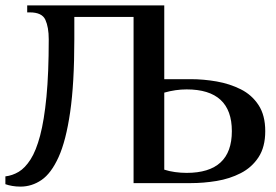

<svg xmlns="http://www.w3.org/2000/svg" viewBox="-27 -680 1025 713"><path d="M49 13Q33 13 18.5 10.5Q4 8 -7 4V-25Q19 -28 42.5 -42Q66 -56 86.5 -88Q107 -120 122 -176.5Q137 -233 145.5 -320.5Q154 -408 154 -534Q154 -579 141.5 -606.5Q129 -634 84 -634H74V-660H583V-386H681Q729 -386 777.5 -377.5Q826 -369 867 -348.5Q908 -328 933 -290Q958 -252 958 -193Q958 -134 933 -96Q908 -58 867 -37Q826 -16 777.5 -8Q729 0 681 0H469V-617H249V-534Q249 -370 233.5 -263.5Q218 -157 190.5 -96.5Q163 -36 127 -11.5Q91 13 49 13ZM666 -38Q834 -38 834 -193Q834 -348 666 -348Q625 -348 583 -336V-50Q601 -44 623 -41Q645 -38 666 -38Z"/></svg>

Font: El Messiri SemiBold
Style: Regular
Weight: 600
Designer: Mohamed Gaber
Foundry: Kief Type Foundry
Version: Version 2.020; ttfautohint (v1.8.3)